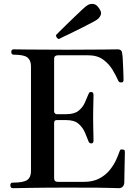

<svg xmlns="http://www.w3.org/2000/svg" viewBox="-20 -984 719 1004"><path d="M47 0Q34 0 34 -16Q34 -29 47 -29Q103 -29 122.5 -43Q142 -57 142 -90V-638Q142 -668 124 -683Q106 -698 52 -698Q39 -698 39 -713Q39 -726 52 -726Q60 -726 128.5 -725Q197 -724 330 -724Q456 -724 521 -725Q586 -726 595 -726Q618 -726 619 -703Q621 -694 622 -673.5Q623 -653 624 -630Q625 -607 625.5 -589Q626 -571 626 -566Q626 -562 624 -557.5Q622 -553 615 -553Q608 -553 604.5 -554.5Q601 -556 598 -563Q586 -590 567.5 -620.5Q549 -651 518.5 -673Q488 -695 439 -695H284Q275 -695 269 -691Q263 -687 263 -674V-400Q263 -396 267 -391.5Q271 -387 276 -387H327Q369 -387 391 -405Q413 -423 423.5 -447Q434 -471 441 -488Q444 -496 446.5 -499.5Q449 -503 457 -503Q464 -503 466.5 -498Q469 -493 469 -488Q469 -480 468.5 -459.5Q468 -439 467.5 -415Q467 -391 467 -371Q467 -352 467.5 -325.5Q468 -299 468.5 -277.5Q469 -256 469 -249Q469 -234 457 -234Q446 -234 442 -247Q435 -266 424 -291.5Q413 -317 391 -336.5Q369 -356 327 -356H276Q263 -356 263 -341V-52Q263 -33 283 -33H418Q466 -33 499 -50.5Q532 -68 553.5 -94.5Q575 -121 587 -147.5Q599 -174 605 -192Q608 -201 611.5 -202Q615 -203 622 -202Q623 -202 623 -202Q631 -201 632 -197Q633 -193 633 -188Q633 -184 632.5 -163Q632 -142 631.5 -114.5Q631 -87 630.5 -63.5Q630 -40 630 -31Q630 -18 622.5 -9Q615 0 601 0Q594 0 570 -1Q546 -2 491 -2.5Q436 -3 337 -3Q215 -3 136.5 -1.5Q58 0 47 0ZM288 -780Q281 -781 276.5 -788Q272 -795 273 -801Q276 -804 291 -819Q306 -834 327.5 -855Q349 -876 371 -897Q393 -918 410.5 -934.5Q428 -951 435 -955Q449 -965 466.5 -963.5Q484 -962 497 -942Q513 -921 507 -906Q501 -891 487 -881Q480 -876 459 -865Q438 -854 410.5 -840Q383 -826 356 -813Q329 -800 310 -791Q291 -782 288 -780Z"/></svg>

Font: Zen Old Mincho Black
Style: Regular
Weight: 900
Designer: Yoshimichi Ohira
Foundry: Positype
Version: Version 1.001